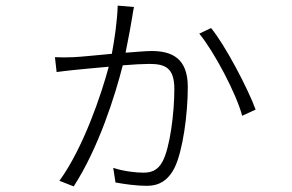

<svg xmlns="http://www.w3.org/2000/svg" viewBox="-20 -628 1040 685"><path d="M400 -608C398 -551 389 -490 379 -436C323 -431 268 -425 241 -424C218 -423 198 -423 176 -424L182 -371C198 -373 221 -376 241 -378C266 -380 317 -386 368 -390C341 -289 277 -100 192 17L243 37C332 -101 390 -285 418 -395C456 -398 491 -400 512 -400C570 -400 602 -386 602 -310C602 -223 586 -100 560 -52C542 -18 517 -12 491 -12C464 -12 421 -17 384 -29L392 23C424 29 468 35 504 35C545 35 579 18 603 -30C632 -89 650 -219 650 -318C650 -421 592 -446 521 -446C502 -446 467 -443 428 -440C438 -490 449 -548 452 -569C453 -579 455 -587 458 -603ZM691 -508C745 -442 823 -294 844 -215L892 -237C865 -311 784 -466 733 -528Z"/></svg>

Font: Noto Sans Japanese Light
Style: Regular
Weight: 300
Designer: Ryoko NISHIZUKA (kana & ideographs); Paul D. Hunt (Latin, Greek & Cyrillic); Wenlong ZHANG (bopomofo); Sandoll Communica
Foundry: Adobe Systems Incorporated
Version: Version 1.000;PS 1;hotconv 1.0.78;makeotf.lib2.5.61930